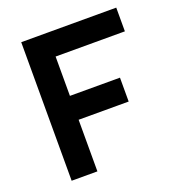

<svg xmlns="http://www.w3.org/2000/svg" viewBox="-126 -798 839 903"><g transform="rotate(-20 293.0 -346.5)"><path d="M79.6 0V-693.4H208.5V0ZM79.6 -258.3V-377.9H459V-258.3ZM79.6 -574.7V-693.4H555.2V-574.7Z"/></g></svg>

Font: Cascadia Mono
Style: Regular
Weight: 400
Monospace: yes
Designer: Aaron Bell
Foundry: Saja Typeworks
Version: Version 2102.003